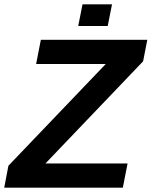

<svg xmlns="http://www.w3.org/2000/svg" viewBox="-43 -873 706 893"><path d="M550.3 -112.8 528.3 0H-23.4L-3.9 -102.1L448.7 -575.2H125L147 -688H642.1L622.6 -587.9L168.5 -112.8ZM478 -853 458 -752H320.8L340.8 -853Z"/></svg>

Font: Arimo
Style: Italic
Weight: 400
Italic angle: -12°
Designer: Steve Matteson
Foundry: Monotype Imaging Inc.
Version: Version 1.33